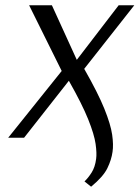

<svg xmlns="http://www.w3.org/2000/svg" viewBox="-20 -520 527 725"><path d="M299 165Q313 152 326 131.5Q339 111 343 80Q346 59 341 23.5Q336 -12 313 -69.5Q290 -127 240 -215L71 0H11L213 -252L90 -500H176L270 -294L428 -500H487L298 -260Q350 -169 374 -109.5Q398 -50 403.5 -11.5Q409 27 405 53Q401 83 385.5 115Q370 147 324 185Z"/></svg>

Font: Arsenal SC
Style: Italic
Weight: 400
Italic angle: -9.10001°
Designer: Andrij Shevchenko
Foundry: Stairsfor
Version: Version 2.001; ttfautohint (v1.8.4.7-5d5b)